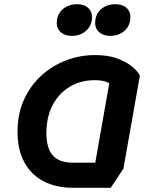

<svg xmlns="http://www.w3.org/2000/svg" viewBox="-20 -865 712 910"><path d="M326 25Q246 25 187 -5.5Q128 -36 95.5 -95.5Q63 -155 63 -241Q63 -324 93 -391Q123 -458 174.5 -505.5Q226 -553 292 -578.5Q358 -604 431 -604Q490 -604 532.5 -589Q575 -574 603 -552Q631 -530 643 -507L565 -66L505 25ZM430 -85 505 -511 511 -456Q505 -470 482.5 -477.5Q460 -485 429 -485Q363 -485 311 -454Q259 -423 229.5 -367Q200 -311 200 -234Q200 -162 230.5 -128Q261 -94 326 -94H446ZM502 -695Q470 -695 450.5 -712Q431 -729 431 -755Q431 -796 458 -820.5Q485 -845 527 -845Q560 -845 579 -828.5Q598 -812 598 -784Q598 -745 571 -720Q544 -695 502 -695ZM320 -695Q288 -695 268.5 -712Q249 -729 249 -755Q249 -796 276.5 -820.5Q304 -845 345 -845Q378 -845 397 -828.5Q416 -812 416 -784Q416 -745 389 -720Q362 -695 320 -695Z"/></svg>

Font: Lemonada Medium
Style: Regular
Weight: 500
Designer: Mohamed Gaber (Arabic), Eduardo Tunni (Latin)
Foundry: Kief Type Foundry
Version: Version 4.004; ttfautohint (v1.8.2)